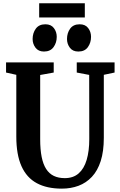

<svg xmlns="http://www.w3.org/2000/svg" viewBox="-20 -1114 712 1142"><path d="M347.5 8Q259 8 198.8 -24.5Q138.5 -57 107.8 -125.5Q77 -194 77 -302V-669L16 -682.5V-743H299.5V-682.5L219 -668V-286Q219 -224.5 227.8 -180.8Q236.5 -137 254.5 -109Q272.5 -81 300 -67.8Q327.5 -54.5 365.5 -54.5Q416 -54.5 448 -82.8Q480 -111 495.5 -163.2Q511 -215.5 511 -287L510.5 -668.5L436.5 -682.5V-743H661.5V-682.5L597.5 -669V-294.5Q597.5 -213.5 579 -156Q560.5 -98.5 526.5 -62.2Q492.5 -26 447 -9Q401.5 8 347.5 8ZM241 -807.5Q208.5 -807.5 191.2 -830.2Q174 -853 174 -882Q174 -917.5 193 -943.5Q212 -969.5 249.5 -969.5H250.5Q283.5 -969.5 300.5 -947Q317.5 -924.5 317.5 -895Q317.5 -860 298.5 -833.8Q279.5 -807.5 242 -807.5ZM445.5 -807.5Q412.5 -807.5 395.5 -830.2Q378.5 -853 378.5 -882Q378.5 -917.5 397.2 -943.5Q416 -969.5 453.5 -969.5H454.5Q487.5 -969.5 504.5 -947Q521.5 -924.5 521.5 -895Q521.5 -860 502.8 -833.8Q484 -807.5 446.5 -807.5ZM484.5 -1094.5V-1010H213V-1094.5Z"/></svg>

Font: Merriweather 24pt SemiCondensed
Style: Bold
Weight: 700
Width: 4
Designer: Eben Sorkin
Foundry: Eben Sorkin
Version: Version 2.100